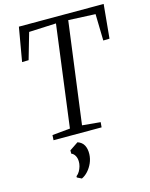

<svg xmlns="http://www.w3.org/2000/svg" viewBox="-145 -834 938 1202"><g transform="rotate(-15 323.5 -233.0)"><path d="M123 0 125 -33 241 -44 327 -702.5 151 -694.5 102 -524.5 59.5 -523.5 97.5 -743H647L626 -523.5L585.5 -522.5L581.5 -694.5L406.5 -702.5L319.5 -44L437.5 -33L434.5 0ZM203.5 263V255Q216.5 245 224.8 230.5Q233 216 237.5 200Q242 184 241.5 169Q241.5 148 232.5 131.8Q223.5 115.5 208.5 110V88.5L264.5 51Q293.5 61 305.8 84.5Q318 108 317 141.5Q316 171.5 304 198.8Q292 226 273.2 246.8Q254.5 267.5 232.5 277.5Z"/></g></svg>

Font: Merriweather 48pt Light
Style: Italic
Weight: 300
Italic angle: -7.8°
Version: Version 2.101